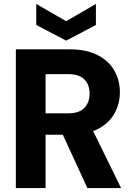

<svg xmlns="http://www.w3.org/2000/svg" viewBox="-20 -949 666 969"><path d="M60 0V-700H332Q417 -700 473.5 -670.5Q530 -641 557.5 -592Q585 -543 585 -483Q585 -427 558.5 -378Q532 -329 476 -299Q420 -269 331 -269H210V0ZM421 0 280 -306H441L591 0ZM210 -377H323Q379 -377 405.5 -404Q432 -431 432 -477Q432 -522 405.5 -548.5Q379 -575 323 -575H210ZM314 -744 163 -823V-929L314 -842L464 -929V-823Z"/></svg>

Font: DM Sans 28pt Black
Style: Regular
Weight: 900
Version: Version 4.004;gftools[0.9.30]